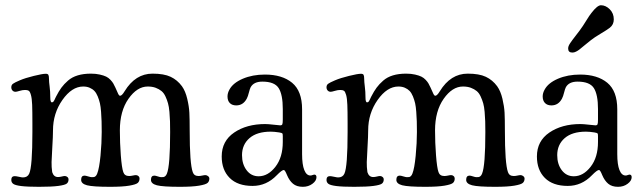

<svg xmlns="http://www.w3.org/2000/svg" viewBox="-20 -702 2434 729"><path d="M103 -200.7V-234.4Q103 -279.8 102.1 -304.2Q101.1 -328.6 97.4 -341.6Q93.8 -354.5 89.1 -357.4Q84.5 -360.4 75.2 -360.4Q65.4 -360.4 54.2 -356.9Q43 -353.5 39.1 -353.5Q31.7 -353.5 27.3 -358.4Q22.9 -363.3 22.9 -370.6Q22.9 -379.4 29.3 -384Q35.6 -388.7 55.2 -397Q75.7 -405.8 108.4 -413.8Q141.1 -421.9 153.8 -421.9Q161.6 -421.9 163.8 -417.5Q166 -413.1 166 -401.9Q166 -391.6 168.5 -372.8Q170.9 -354 170.9 -332.5Q170.9 -313.5 176.8 -313.5Q179.2 -313.5 180.9 -314.5Q182.6 -315.4 184.1 -317.9Q185.5 -320.3 186.8 -322.5Q188 -324.7 189.7 -328.9Q191.4 -333 192.9 -335.4Q203.1 -355.5 213.1 -369.1Q223.1 -382.8 238.3 -396Q253.4 -409.2 275.1 -415.8Q296.9 -422.4 325.2 -422.4Q344.2 -422.4 359.1 -418.9Q374 -415.5 383.1 -411.1Q392.1 -406.7 399.4 -398.9Q406.7 -391.1 410.2 -385Q413.6 -378.9 418 -369.6Q426.3 -350.1 429.4 -344.2Q432.6 -338.4 436 -338.4Q442.9 -338.4 453.1 -355.5Q494.1 -422.4 559.1 -422.4Q602.5 -422.4 627.9 -410.4Q653.3 -398.4 670.9 -374.5Q684.1 -356 690.9 -326.9Q697.8 -297.9 699 -273.9Q700.2 -250 700.2 -207Q700.2 -80.6 711.9 -48.3Q716.8 -33.7 733.9 -33.7Q740.2 -33.7 747.8 -35.4Q755.4 -37.1 759.8 -37.1Q765.1 -37.1 770 -33.2Q774.9 -29.3 774.9 -23.9Q774.9 -13.7 768.3 -7.6Q761.7 -1.5 736.1 2.9Q710.4 7.3 663.1 7.3Q598.1 7.3 575.7 1.5Q553.2 -4.4 553.2 -19Q553.2 -35.2 565.9 -35.2Q570.3 -35.2 579.1 -32.2Q587.9 -29.3 591.8 -29.3Q597.7 -29.3 600.8 -29.8Q604 -30.3 607.7 -33.4Q611.3 -36.6 613.8 -43Q626 -72.8 626 -200.7Q626 -225.1 625.5 -241.2Q625 -257.3 623.3 -277.1Q621.6 -296.9 617.9 -309.8Q614.3 -322.8 608.2 -335.9Q602.1 -349.1 593 -356.4Q584 -363.8 571 -368.7Q558.1 -373.5 541 -373.5Q500.5 -373.5 467.8 -326.9Q435.1 -280.3 435.1 -207Q435.1 -160.2 438.7 -112.3Q442.4 -64.5 448.2 -48.3Q453.1 -33.7 470.2 -33.7Q476.6 -33.7 484.1 -35.4Q491.7 -37.1 496.1 -37.1Q501.5 -37.1 505.6 -33.4Q509.8 -29.8 509.8 -23.9Q509.8 -13.7 503.2 -7.6Q496.6 -1.5 470.9 2.9Q445.3 7.3 397.9 7.3Q333 7.3 310.5 1.5Q288.1 -4.4 288.1 -19Q288.1 -35.2 300.8 -35.2Q305.2 -35.2 314.7 -32.2Q324.2 -29.3 328.1 -29.3Q334 -29.3 336.9 -29.8Q339.8 -30.3 343.3 -33.4Q346.7 -36.6 349.1 -43Q356.9 -62.5 361.6 -110.8Q366.2 -159.2 366.2 -200.7Q366.2 -224.6 365.7 -241.2Q365.2 -257.8 363.8 -277.3Q362.3 -296.9 359.4 -309.8Q356.4 -322.8 351.1 -335.9Q345.7 -349.1 338.4 -356.7Q331.1 -364.3 320.3 -368.9Q309.6 -373.5 295.9 -373.5Q252.9 -373.5 217 -322.5Q181.2 -271.5 181.2 -207Q181.2 -185.1 178.7 -145Q176.3 -105 175.8 -86.7Q175.3 -68.4 178.2 -48.3Q184.1 -29.8 200.2 -29.8Q206.5 -29.8 214.1 -31.7Q221.7 -33.7 226.1 -33.7Q231.4 -33.7 235.8 -30Q240.2 -26.4 240.2 -20.5Q240.2 -10.3 233.4 -4.9Q226.6 0.5 201.4 3.9Q176.3 7.3 127.9 7.3Q83.5 7.3 60.5 4.4Q37.6 1.5 30.3 -3.9Q22.9 -9.3 22.9 -19Q22.9 -33.2 36.1 -33.2Q40.5 -33.2 51.8 -30.8Q63 -28.3 66.9 -28.3Q84.5 -28.3 90.8 -42.5Q103 -68.4 103 -200.7Z M843.8 -335.9Q843.8 -348.6 851.1 -361.8Q864.7 -387.2 901.9 -403.1Q939 -418.9 985.8 -418.9Q1051.3 -418.9 1089.1 -387.7Q1127 -356.4 1127 -287.1V-117.2Q1127 -77.1 1135.3 -56.4Q1143.6 -35.6 1158.7 -35.6Q1162.6 -35.6 1166.7 -37.4Q1170.9 -39.1 1172.9 -39.1Q1181.6 -39.1 1181.6 -29.3Q1181.6 -15.6 1166.3 -4.2Q1150.9 7.3 1129.9 7.3Q1106.4 7.3 1092.5 -4.4Q1078.6 -16.1 1069.8 -37.1Q1062 -56.6 1057.6 -56.6Q1050.3 -56.6 1030.8 -36.6Q991.7 3.9 939 3.9Q882.3 3.9 852.1 -26.4Q821.8 -56.6 821.8 -107.9Q821.8 -166.5 869.1 -198.7Q916.5 -231 986.8 -231Q998 -231 1019.3 -228.5Q1040.5 -226.1 1043.9 -226.1Q1050.3 -226.1 1052 -230.2Q1053.7 -234.4 1053.7 -248.5V-288.1Q1053.7 -342.8 1038.1 -367.4Q1022.5 -392.1 976.1 -392.1Q943.4 -392.1 931.6 -370.6Q928.7 -365.2 925 -350.6Q921.4 -335.9 917 -327.6Q903.3 -301.8 877 -301.8Q861.3 -301.8 852.5 -310.8Q843.8 -319.8 843.8 -335.9ZM1053.7 -163.1V-184.6Q1053.7 -193.8 1052 -195.6Q1050.3 -197.3 1040 -199.2Q1021.5 -202.1 1007.8 -202.1Q955.6 -202.1 927.2 -177.5Q898.9 -152.8 898.9 -112.8Q898.9 -78.6 916.3 -55.7Q933.6 -32.7 961.9 -32.7Q997.6 -32.7 1025.6 -68.6Q1053.7 -104.5 1053.7 -163.1Z M1299.8 -200.7V-234.4Q1299.8 -279.8 1298.8 -304.2Q1297.9 -328.6 1294.2 -341.6Q1290.5 -354.5 1285.9 -357.4Q1281.2 -360.4 1272 -360.4Q1262.2 -360.4 1251 -356.9Q1239.7 -353.5 1235.8 -353.5Q1228.5 -353.5 1224.1 -358.4Q1219.7 -363.3 1219.7 -370.6Q1219.7 -379.4 1226.1 -384Q1232.4 -388.7 1252 -397Q1272.5 -405.8 1305.2 -413.8Q1337.9 -421.9 1350.6 -421.9Q1358.4 -421.9 1360.6 -417.5Q1362.8 -413.1 1362.8 -401.9Q1362.8 -391.6 1365.2 -372.8Q1367.7 -354 1367.7 -332.5Q1367.7 -313.5 1373.5 -313.5Q1376 -313.5 1377.7 -314.5Q1379.4 -315.4 1380.9 -317.9Q1382.3 -320.3 1383.5 -322.5Q1384.8 -324.7 1386.5 -328.9Q1388.2 -333 1389.6 -335.4Q1399.9 -355.5 1409.9 -369.1Q1419.9 -382.8 1435.1 -396Q1450.2 -409.2 1471.9 -415.8Q1493.7 -422.4 1522 -422.4Q1541 -422.4 1555.9 -418.9Q1570.8 -415.5 1579.8 -411.1Q1588.9 -406.7 1596.2 -398.9Q1603.5 -391.1 1606.9 -385Q1610.4 -378.9 1614.7 -369.6Q1623 -350.1 1626.2 -344.2Q1629.4 -338.4 1632.8 -338.4Q1639.6 -338.4 1649.9 -355.5Q1690.9 -422.4 1755.9 -422.4Q1799.3 -422.4 1824.7 -410.4Q1850.1 -398.4 1867.7 -374.5Q1880.9 -356 1887.7 -326.9Q1894.5 -297.9 1895.8 -273.9Q1897 -250 1897 -207Q1897 -80.6 1908.7 -48.3Q1913.6 -33.7 1930.7 -33.7Q1937 -33.7 1944.6 -35.4Q1952.1 -37.1 1956.5 -37.1Q1961.9 -37.1 1966.8 -33.2Q1971.7 -29.3 1971.7 -23.9Q1971.7 -13.7 1965.1 -7.6Q1958.5 -1.5 1932.9 2.9Q1907.2 7.3 1859.9 7.3Q1794.9 7.3 1772.5 1.5Q1750 -4.4 1750 -19Q1750 -35.2 1762.7 -35.2Q1767.1 -35.2 1775.9 -32.2Q1784.7 -29.3 1788.6 -29.3Q1794.4 -29.3 1797.6 -29.8Q1800.8 -30.3 1804.4 -33.4Q1808.1 -36.6 1810.5 -43Q1822.8 -72.8 1822.8 -200.7Q1822.8 -225.1 1822.3 -241.2Q1821.8 -257.3 1820.1 -277.1Q1818.4 -296.9 1814.7 -309.8Q1811 -322.8 1804.9 -335.9Q1798.8 -349.1 1789.8 -356.4Q1780.8 -363.8 1767.8 -368.7Q1754.9 -373.5 1737.8 -373.5Q1697.3 -373.5 1664.6 -326.9Q1631.8 -280.3 1631.8 -207Q1631.8 -160.2 1635.5 -112.3Q1639.2 -64.5 1645 -48.3Q1649.9 -33.7 1667 -33.7Q1673.3 -33.7 1680.9 -35.4Q1688.5 -37.1 1692.9 -37.1Q1698.2 -37.1 1702.4 -33.4Q1706.5 -29.8 1706.5 -23.9Q1706.5 -13.7 1700 -7.6Q1693.4 -1.5 1667.7 2.9Q1642.1 7.3 1594.7 7.3Q1529.8 7.3 1507.3 1.5Q1484.9 -4.4 1484.9 -19Q1484.9 -35.2 1497.6 -35.2Q1502 -35.2 1511.5 -32.2Q1521 -29.3 1524.9 -29.3Q1530.8 -29.3 1533.7 -29.8Q1536.6 -30.3 1540 -33.4Q1543.5 -36.6 1545.9 -43Q1553.7 -62.5 1558.3 -110.8Q1563 -159.2 1563 -200.7Q1563 -224.6 1562.5 -241.2Q1562 -257.8 1560.5 -277.3Q1559.1 -296.9 1556.2 -309.8Q1553.2 -322.8 1547.9 -335.9Q1542.5 -349.1 1535.2 -356.7Q1527.8 -364.3 1517.1 -368.9Q1506.3 -373.5 1492.7 -373.5Q1449.7 -373.5 1413.8 -322.5Q1377.9 -271.5 1377.9 -207Q1377.9 -185.1 1375.5 -145Q1373 -105 1372.6 -86.7Q1372.1 -68.4 1375 -48.3Q1380.9 -29.8 1397 -29.8Q1403.3 -29.8 1410.9 -31.7Q1418.5 -33.7 1422.9 -33.7Q1428.2 -33.7 1432.6 -30Q1437 -26.4 1437 -20.5Q1437 -10.3 1430.2 -4.9Q1423.3 0.5 1398.2 3.9Q1373 7.3 1324.7 7.3Q1280.3 7.3 1257.3 4.4Q1234.4 1.5 1227.1 -3.9Q1219.7 -9.3 1219.7 -19Q1219.7 -33.2 1232.9 -33.2Q1237.3 -33.2 1248.5 -30.8Q1259.8 -28.3 1263.7 -28.3Q1281.2 -28.3 1287.6 -42.5Q1299.8 -68.4 1299.8 -200.7Z M2222.7 -548.8Q2211.4 -540 2198 -528.8Q2184.6 -517.6 2179.2 -513.4Q2173.8 -509.3 2167 -505.9Q2160.2 -502.4 2153.3 -502.4Q2137.2 -502.4 2137.2 -517.6Q2137.2 -522.5 2138.9 -527.1Q2140.6 -531.7 2145 -538.3Q2149.4 -544.9 2153.6 -550.5Q2157.7 -556.2 2166 -566.7Q2174.3 -577.1 2180.7 -585.9Q2193.4 -603 2205.8 -623.5Q2218.3 -644 2225.6 -652.8Q2248 -682.1 2261.7 -682.1Q2279.8 -682.1 2295.2 -666.7Q2310.5 -651.4 2310.5 -628.4Q2310.5 -608.4 2295.4 -596.7Q2284.7 -588.4 2260.7 -574.2Q2236.8 -560.1 2222.7 -548.8ZM2040.5 -335.9Q2040.5 -348.6 2047.9 -361.8Q2061.5 -387.2 2098.6 -403.1Q2135.7 -418.9 2182.6 -418.9Q2248 -418.9 2285.9 -387.7Q2323.7 -356.4 2323.7 -287.1V-117.2Q2323.7 -77.1 2332 -56.4Q2340.3 -35.6 2355.5 -35.6Q2359.4 -35.6 2363.5 -37.4Q2367.7 -39.1 2369.6 -39.1Q2378.4 -39.1 2378.4 -29.3Q2378.4 -15.6 2363 -4.2Q2347.7 7.3 2326.7 7.3Q2303.2 7.3 2289.3 -4.4Q2275.4 -16.1 2266.6 -37.1Q2258.8 -56.6 2254.4 -56.6Q2247.1 -56.6 2227.5 -36.6Q2188.5 3.9 2135.7 3.9Q2079.1 3.9 2048.8 -26.4Q2018.6 -56.6 2018.6 -107.9Q2018.6 -166.5 2065.9 -198.7Q2113.3 -231 2183.6 -231Q2194.8 -231 2216.1 -228.5Q2237.3 -226.1 2240.7 -226.1Q2247.1 -226.1 2248.8 -230.2Q2250.5 -234.4 2250.5 -248.5V-288.1Q2250.5 -342.8 2234.9 -367.4Q2219.2 -392.1 2172.9 -392.1Q2140.1 -392.1 2128.4 -370.6Q2125.5 -365.2 2121.8 -350.6Q2118.2 -335.9 2113.8 -327.6Q2100.1 -301.8 2073.7 -301.8Q2058.1 -301.8 2049.3 -310.8Q2040.5 -319.8 2040.5 -335.9ZM2250.5 -163.1V-184.6Q2250.5 -193.8 2248.8 -195.6Q2247.1 -197.3 2236.8 -199.2Q2218.3 -202.1 2204.6 -202.1Q2152.3 -202.1 2124 -177.5Q2095.7 -152.8 2095.7 -112.8Q2095.7 -78.6 2113 -55.7Q2130.4 -32.7 2158.7 -32.7Q2194.3 -32.7 2222.4 -68.6Q2250.5 -104.5 2250.5 -163.1Z"/></svg>

Font: Cooper*
Style: Regular
Weight: 400
Designer: Owen Earl
Foundry: indestructible type*
Version: Version 0.001